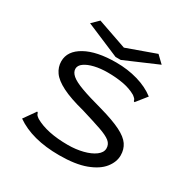

<svg xmlns="http://www.w3.org/2000/svg" viewBox="-179 -960 1109 1130"><g transform="rotate(30 375.0 -394.5)"><path d="M370 10Q185 10 74 -68L125 -140L130 -148L137 -144Q138 -136 142.5 -130Q147 -124 160 -115Q242 -68 384 -68Q438 -68 485.5 -80Q533 -92 562.5 -114Q592 -136 592 -164Q592 -192 570 -210Q548 -228 497.5 -245.5Q447 -263 361 -289Q263 -314 207 -342.5Q151 -371 128 -404Q105 -437 105 -476Q105 -546 181.5 -588.5Q258 -631 390 -631Q468 -631 537 -611Q606 -591 655 -553L604 -489L598 -482L592 -486Q591 -494 586.5 -499.5Q582 -505 569 -515Q531 -537 482 -546Q433 -555 376 -555Q327 -555 287 -545.5Q247 -536 223 -519Q199 -502 199 -479Q199 -456 222 -436Q245 -416 299.5 -396Q354 -376 447 -351Q539 -325 591 -299Q643 -273 664 -242Q685 -211 685 -170Q685 -125 652 -83.5Q619 -42 549.5 -16Q480 10 370 10ZM579 -799 627 -753 404 -657H369L140 -754L185 -798L384 -729Z"/></g></svg>

Font: Inconsolata ExtraExpanded Medium
Style: Regular
Weight: 500
Width: 8
Monospace: yes
Designer: Raph Levien, Cyreal, Brenton Simpson
Foundry: Raph Levien, Cyreal, Google
Version: Version 3.001; ttfautohint (v1.8.2.53-6de2)